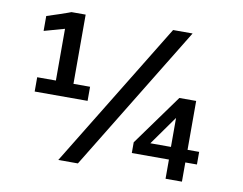

<svg xmlns="http://www.w3.org/2000/svg" viewBox="-77 -817 1168 923"><g transform="rotate(10 507.0 -355.5)"><path d="M783.7 -297.4V-155.8H683.1ZM356.9 0 791.5 -710.9H696.3L261.2 0ZM864.7 -0.5V-94.2H921.4V-155.8H864.7V-394.5H782.7L603.5 -146.5V-94.2H784.7V-0.5ZM350.6 -304.2V-373H269.5V-710.9H200.2C198.7 -710 179.7 -703.1 143.6 -690.9C107.4 -678.7 87.4 -672.4 84 -671.4V-598.6L183.6 -626.5V-374H92.3V-304.2Z"/></g></svg>

Font: Ride SemiBold
Style: Regular
Weight: 600
Version: Version 3.000